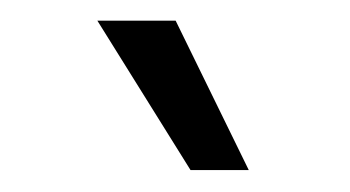

<svg xmlns="http://www.w3.org/2000/svg" viewBox="-20 -773 332 182"><path d="M160.6 -611.8 72.3 -753.4H146.5L215.8 -611.8Z"/></svg>

Font: Inter 18pt Light
Style: Regular
Weight: 300
Designer: Rasmus Andersson
Foundry: rsms
Version: Version 4.001;git-66647c0bb